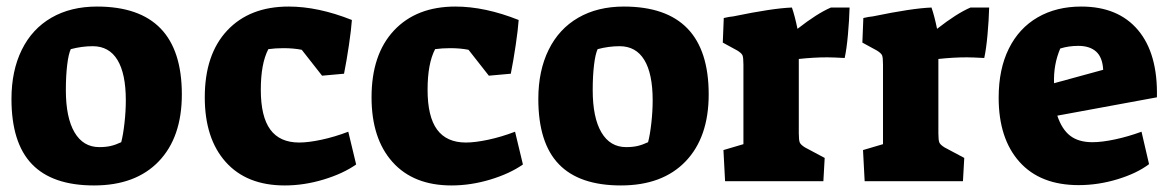

<svg xmlns="http://www.w3.org/2000/svg" viewBox="-20 -553 3574 586"><path d="M15 -251Q15 -337 46.5 -401Q78 -465 137 -499Q196 -533 276 -533Q535 -533 535 -265Q535 -134 464.5 -60.5Q394 13 267 13Q140 13 77.5 -52Q15 -117 15 -251ZM350 -119Q356 -142 360 -178Q364 -214 364 -247Q364 -328 338.5 -370Q313 -412 263 -412Q230 -412 196 -403Q189 -388 185 -354.5Q181 -321 181 -278Q181 -194 207.5 -149Q234 -104 283 -104Q303 -104 318 -107.5Q333 -111 350 -119Z M605 -256Q605 -387 673.5 -460Q742 -533 861 -533Q951 -533 1054 -492Q1052 -463 1045 -415.5Q1038 -368 1030 -328L963 -322L901 -401Q876 -406 845 -406Q820 -406 799 -403Q776 -359 776 -279Q776 -197 805 -157.5Q834 -118 893 -118Q921 -118 961 -126.5Q1001 -135 1043 -151L1067 -51Q1027 -23 967.5 -5Q908 13 849 13Q733 13 669 -58.5Q605 -130 605 -256Z M1114 -256Q1114 -387 1182.5 -460Q1251 -533 1370 -533Q1460 -533 1563 -492Q1561 -463 1554 -415.5Q1547 -368 1539 -328L1472 -322L1410 -401Q1385 -406 1354 -406Q1329 -406 1308 -403Q1285 -359 1285 -279Q1285 -197 1314 -157.5Q1343 -118 1402 -118Q1430 -118 1470 -126.5Q1510 -135 1552 -151L1576 -51Q1536 -23 1476.5 -5Q1417 13 1358 13Q1242 13 1178 -58.5Q1114 -130 1114 -256Z M1623 -251Q1623 -337 1654.5 -401Q1686 -465 1745 -499Q1804 -533 1884 -533Q2143 -533 2143 -265Q2143 -134 2072.5 -60.5Q2002 13 1875 13Q1748 13 1685.5 -52Q1623 -117 1623 -251ZM1958 -119Q1964 -142 1968 -178Q1972 -214 1972 -247Q1972 -328 1946.5 -370Q1921 -412 1871 -412Q1838 -412 1804 -403Q1797 -388 1793 -354.5Q1789 -321 1789 -278Q1789 -194 1815.5 -149Q1842 -104 1891 -104Q1911 -104 1926 -107.5Q1941 -111 1958 -119Z M2188 -95 2249 -113V-356Q2249 -378 2246 -384.5Q2243 -391 2230 -399L2186 -423L2189 -498Q2206 -502 2218 -503Q2339 -528 2397 -530Q2406 -504 2414 -465Q2474 -512 2516 -530H2573Q2572 -492 2568 -447.5Q2564 -403 2558 -376Q2522 -378 2505 -378Q2463 -378 2418 -373V-146Q2418 -125 2421 -118Q2424 -111 2437 -103L2497 -71L2493 0H2193Z M2614 -95 2675 -113V-356Q2675 -378 2672 -384.5Q2669 -391 2656 -399L2612 -423L2615 -498Q2632 -502 2644 -503Q2765 -528 2823 -530Q2832 -504 2840 -465Q2900 -512 2942 -530H2999Q2998 -492 2994 -447.5Q2990 -403 2984 -376Q2948 -378 2931 -378Q2889 -378 2844 -373V-146Q2844 -125 2847 -118Q2850 -111 2863 -103L2923 -71L2919 0H2619Z M3028 -255Q3028 -342 3059 -404.5Q3090 -467 3147 -500Q3204 -533 3280 -533Q3393 -533 3453.5 -461Q3514 -389 3511 -256L3207 -200Q3221 -158 3246.5 -138.5Q3272 -119 3314 -119Q3343 -119 3383 -127.5Q3423 -136 3464 -151L3487 -52Q3450 -24 3391 -6Q3332 12 3272 12Q3155 12 3091.5 -59Q3028 -130 3028 -255ZM3347 -340Q3345 -378 3325.5 -395.5Q3306 -413 3271 -413Q3242 -413 3216 -405Q3195 -356 3197 -299Z"/></svg>

Font: Suez One
Style: Regular
Weight: 400
Version: Version 1.000